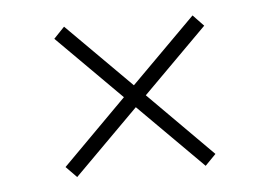

<svg xmlns="http://www.w3.org/2000/svg" viewBox="-34 -518 552 393"><g transform="rotate(-5 242.0 -321.5)"><path d="M374 -166.5 242 -298.5 110 -166.5 88 -189 219.5 -321 88 -452.5 110 -475.5 242 -343.5 374 -475.5 396 -452.5 264.5 -321 396 -189Z"/></g></svg>

Font: Argentum Novus ExtraLight
Style: Regular
Weight: 250
Designer: Julieta Ulanovsky (font) & Cristiano Sobral (main changes)
Foundry: Julieta Ulanovsky (font) & Cristiano Sobral (main changes)
Version: Version 3.00;November 27, 2020;FontCreator 13.0.0.2655 64-bi